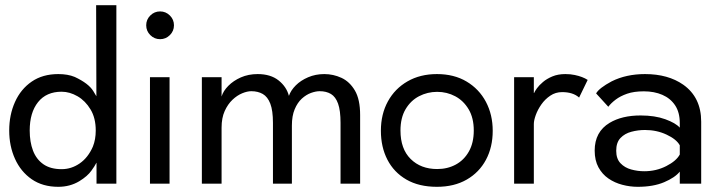

<svg xmlns="http://www.w3.org/2000/svg" viewBox="-20 -708 2785 740"><path d="M204.5 12Q144.5 12 102.2 -17.2Q60 -46.5 37.8 -95.8Q15.5 -145 15.5 -205Q15.5 -265.5 37.8 -315Q60 -364.5 102.2 -393.5Q144.5 -422.5 204.5 -422.5Q241.5 -422.5 268 -411.5Q321.5 -386.5 339.5 -357Q348.5 -343 351.5 -337L350.5 -688H428.5V0H352V-80.5H351.5Q345 -67.5 332.5 -50.5Q317.5 -29 285.5 -9.5Q249.5 12 204.5 12ZM217.5 -56Q255 -56 287.2 -78.2Q319.5 -100.5 338 -143Q349 -170.5 349 -205Q349 -253 329 -286.2Q309 -319.5 278.8 -337Q248.5 -354.5 217.5 -354.5Q158.5 -354.5 126.5 -314.2Q94.5 -274 94.5 -205Q94.5 -161 107.2 -127.5Q120 -94 147.2 -75Q174.5 -56 217.5 -56Z M597 -557Q575 -557 559.2 -572.8Q543.5 -588.5 543.5 -610.5Q543.5 -632.5 559.2 -648.2Q575 -664 597 -664Q619 -664 634.8 -648.2Q650.5 -632.5 650.5 -610.5Q650.5 -588.5 634.8 -572.8Q619 -557 597 -557ZM633.5 0H558V-410.5H633.5Z M1368 0H1292.5V-234.5Q1292.5 -282 1283 -308.5Q1273.5 -335 1255.5 -345.8Q1237.5 -356.5 1212 -356.5Q1197 -356.5 1178.5 -349.8Q1160 -343 1143.2 -327.8Q1126.5 -312.5 1115.8 -287Q1105 -261.5 1105 -224V0H1032V-234.5Q1032 -282 1021.8 -308.5Q1011.5 -335 992.8 -345.8Q974 -356.5 948.5 -356.5Q933 -356.5 913.5 -348.5Q894 -340.5 876 -323.5Q858 -306.5 846 -280Q834 -253.5 834 -216V0H758V-410.5H834V-336Q840.5 -357.5 860 -377.2Q879.5 -397 908.5 -409.8Q937.5 -422.5 973 -422.5Q1023 -422.5 1053.8 -398Q1084.5 -373.5 1093.5 -338.5Q1101 -360 1120 -379Q1139 -398 1167.5 -410.2Q1196 -422.5 1230 -422.5Q1264.5 -422.5 1296 -408Q1327.5 -393.5 1347.8 -359.2Q1368 -325 1368 -264.5Z M1664 12Q1594.5 12 1546.2 -16Q1498 -44 1473 -92.8Q1448 -141.5 1448 -204Q1448 -268 1475 -317.2Q1502 -366.5 1550.8 -394.5Q1599.5 -422.5 1664 -422.5Q1730 -422.5 1778.2 -393.8Q1826.5 -365 1852.8 -315.5Q1879 -266 1879 -204Q1879 -141 1853 -92.2Q1827 -43.5 1778.8 -15.8Q1730.5 12 1664 12ZM1665 -56.5Q1705 -56.5 1736.8 -73.8Q1768.5 -91 1787.2 -124.2Q1806 -157.5 1806 -205Q1806 -253.5 1786.2 -286.8Q1766.5 -320 1734.5 -337Q1702.5 -354 1665 -354Q1627.5 -354 1595.2 -337.2Q1563 -320.5 1543.2 -287.2Q1523.5 -254 1523.5 -205Q1523.5 -134 1562.8 -95.2Q1602 -56.5 1665 -56.5Z M2037.5 0H1961.5V-410.5H2037.5V-349.5H2038.5Q2041 -356 2049.5 -367.8Q2058 -379.5 2072.8 -392Q2087.5 -404.5 2109 -413.5Q2130.5 -422.5 2159 -422.5Q2179 -422.5 2195 -419Q2226 -412.5 2245 -400L2212 -332Q2188.5 -353 2146.5 -353Q2121 -353 2100.8 -339.2Q2080.5 -325.5 2066.5 -305.5Q2052.5 -285.5 2045 -264.8Q2037.5 -244 2037.5 -230Z M2438 12Q2408 12 2378.5 4.2Q2349 -3.5 2325 -20Q2301 -36.5 2286.5 -63.2Q2272 -90 2272 -127.5Q2272 -200 2329.5 -234.5Q2377 -263 2449 -263Q2504 -263 2544 -248.5Q2584 -234 2600 -216V-233.5Q2600 -275 2582 -302Q2564 -329 2532.8 -342.5Q2501.5 -356 2461.5 -356Q2423.5 -356 2397 -346.8Q2370.5 -337.5 2352.8 -324Q2335 -310.5 2324.5 -296.5L2277.5 -348Q2289 -368.5 2337.5 -394.5Q2393.5 -422.5 2466 -422.5Q2555 -422.5 2613.5 -381.5Q2682.5 -332.5 2682.5 -239V0H2600V-46.5Q2581.5 -23.5 2539.8 -5.8Q2498 12 2438 12ZM2463 -48Q2509 -48 2547.8 -67.8Q2586.5 -87.5 2600 -112.5V-148Q2587 -171.5 2549 -189.2Q2511 -207 2466 -207Q2439 -207 2413.5 -200.2Q2388 -193.5 2371.5 -176.2Q2355 -159 2355 -127Q2355 -96 2371.5 -78.8Q2388 -61.5 2412.8 -54.8Q2437.5 -48 2463 -48Z"/></svg>

Font: Lucymar Sans
Style: Regular
Weight: 400
Foundry: The League of Moveable Type (original font) / Main changes by Cristiano Sobral with portions from Mirco Monsees
Version: Version 2.001;August 30, 2020;FontCreator 13.0.0.2681 64-bit